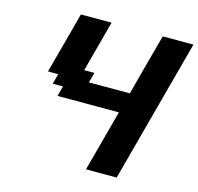

<svg xmlns="http://www.w3.org/2000/svg" viewBox="-122 -1004 1166 1133"><g transform="rotate(15 461.0 -437.5)"><path d="M500 0H687.5Q726.6 -146 804.7 -437.5Q882.8 -729 921.9 -875H734.4Q717.3 -812.5 683.8 -687.5Q650.4 -562.5 633.8 -500H383.8L400.9 -562.5H338.4L421.9 -875H234.4Q217.8 -812.5 184.3 -687.5Q150.9 -562.5 133.8 -500H196.3L179.7 -437.5H242.2L225.6 -375H600.6Q584 -312.5 550.3 -187.5Q516.6 -62.5 500 0Z"/></g></svg>

Font: Faithful 32x
Style: SemiboldOblique
Weight: 400
Foundry: Faithful Resource Pack
Version: Version 1.0; January 27, 2023